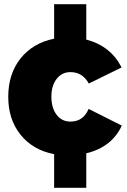

<svg xmlns="http://www.w3.org/2000/svg" viewBox="-20 -728 600 908"><path d="M19 -270Q19 -379 77.5 -452Q136 -525 236 -545V-708H388V-541Q504 -510 555 -409L400 -333Q370 -387 313 -387Q273 -387 248 -355Q223 -323 223 -271Q223 -218 247.5 -185.5Q272 -153 313 -153Q374 -153 399 -213L556 -134Q509 -32 388 -3V160H236V1Q136 -18 77.5 -90.5Q19 -163 19 -270Z"/></svg>

Font: Trueno
Style: ExBd
Weight: 800
Designer: Julieta Ulanovsky
Foundry: Julieta Ulanovsky
Version: Version 3.001b